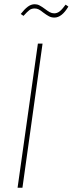

<svg xmlns="http://www.w3.org/2000/svg" viewBox="-20 -887 343 907"><path d="M181 -681 86 0H63L159 -681ZM184 -828Q172 -838 163 -842.5Q154 -847 144 -847Q129 -847 119 -839.5Q109 -832 91 -812L78 -821Q96 -844 111.5 -855.5Q127 -867 144 -867Q156 -867 166.5 -861.5Q177 -856 192 -845Q205 -835 215 -829.5Q225 -824 236 -824Q250 -824 262 -833.5Q274 -843 290 -865L303 -856Q272 -804 237 -804Q223 -804 211.5 -810Q200 -816 184 -828Z"/></svg>

Font: Fira Sans Extra Condensed Thin
Style: Italic
Weight: 250
Width: 3
Italic angle: -8°
Designer: Carrois Corporate & Edenspiekermann AG
Foundry: Carrois Corporate GbR & Edenspiekermann AG
Version: Version 4.203